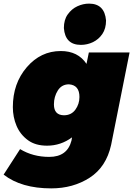

<svg xmlns="http://www.w3.org/2000/svg" viewBox="-54 -837 736 1061"><path d="M393 -589Q306 -589 299 -682Q299 -727.5 320 -757Q342 -788 373.8 -802.5Q405.5 -817 438 -817Q524 -817 532 -724Q532 -679.5 511.8 -649.5Q491.5 -619.5 459.8 -604.2Q428 -589 393 -589ZM229 204Q64 204 -34 128L57 -13Q128 30 218 30Q318 30 341 -60L344 -78Q282 -32 206 -32Q142.5 -32 101.5 -61.5Q58 -93 37.5 -141.5Q17 -190 17 -245Q17 -376 94 -465.5Q171 -555 282 -555Q377 -555 424 -484L437 -547H662L560 -36Q533 86 441.5 145Q350 204 229 204ZM299 -200Q340 -200 362.5 -231Q385 -262 385 -301Q385 -367 327 -371Q287 -371 265.5 -337Q244 -303 244 -260Q244 -201 299 -200Z"/></svg>

Font: Argentum Sans Black
Style: Italic
Weight: 900
Italic angle: -11°
Designer: Julieta Ulanovsky (font), Cristiano Sobral (main changes and remaster)
Foundry: Julieta Ulanovsky (font), Cristiano Sobral (main changes and remaster)
Version: Version 2.007;June 15, 2022;FontCreator 14.0.0.2814 64-bit; 